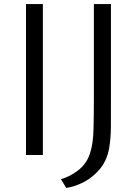

<svg xmlns="http://www.w3.org/2000/svg" viewBox="-20 -763 678 945"><path d="M108 0V-743H191V0ZM306 162 280 119Q326 106 367.8 72.8Q409.5 39.5 425 -15Q438.5 -58.5 440.2 -126.2Q442 -194 442 -271V-743H526V-262Q526 -197.5 525.8 -139.2Q525.5 -81 517 -32Q506 27.5 471.8 68.5Q437.5 109.5 393 132.8Q348.5 156 306 162Z"/></svg>

Font: Merriweather Sans Light
Style: Regular
Weight: 300
Designer: Eben Sorkin
Foundry: Eben Sorkin
Version: Version 2.001; ttfautohint (v1.8.3)